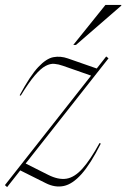

<svg xmlns="http://www.w3.org/2000/svg" viewBox="-32 -752 514 782"><path d="M-12 2 339 -444 224.5 -484Q206.5 -490.5 189.5 -492Q172.5 -493.5 153.2 -483.2Q134 -473 109.8 -444.8Q85.5 -416.5 52.5 -362.5L48 -364Q91 -444 124 -479Q157 -514 185.8 -519.2Q214.5 -524.5 244.5 -514L362 -473L400.5 -522L410 -514.5L72.5 -86L164 -40Q205.5 -19 238.5 -24.2Q271.5 -29.5 303.5 -65Q335.5 -100.5 373.5 -169.5L378.5 -167Q337 -84.5 300.2 -43.2Q263.5 -2 227.8 5.5Q192 13 154.5 -6L50.5 -58L-3 10ZM266.5 -569 397.5 -732H462V-729L277.5 -569Z"/></svg>

Font: Newsreader Display ExtraLight
Style: Italic
Weight: 275
Italic angle: -17°
Designer: Hugues Gentile
Foundry: Production Type
Version: Version 1.002